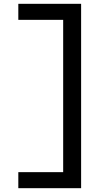

<svg xmlns="http://www.w3.org/2000/svg" viewBox="-20 -843 540 1006"><path d="M76 143H405V-823H76V-739H311V59H76Z"/></svg>

Font: Iosevka SS08 Medium
Style: Regular
Weight: 500
Monospace: yes
Designer: Belleve Invis
Foundry: Belleve Invis
Version: Version 3.4.3; ttfautohint (v1.8.3)